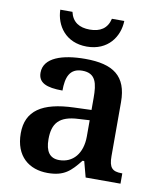

<svg xmlns="http://www.w3.org/2000/svg" viewBox="-85 -823 755 901"><g transform="rotate(10 292.5 -372.5)"><path d="M281 -606C382 -606 432 -680 434 -755H375C364 -707 330 -687 281 -687C232 -687 198 -707 187 -755H129C131 -680 180 -606 281 -606ZM203 10C282 10 312 -21 355 -75H363L383 0H549V-49H546C501 -49 485 -65 485 -120V-377C485 -502 418 -548 285 -548C177 -548 89 -520 89 -448C89 -400 128 -383 205 -383C205 -445 220 -491 281 -491C346 -491 355 -443 355 -374V-317L272 -314C121 -309 47 -259 47 -152C47 -42 115 10 203 10ZM246 -59C201 -59 180 -89 180 -147C180 -222 210 -261 303 -265L355 -268V-191C355 -110 312 -59 246 -59Z"/></g></svg>

Font: Noto Serif Tamil SemiBold
Style: Regular
Weight: 600
Designer: Indian Type Foundry, Tom Grace, and the Monotype Design Team
Foundry: Monotype Imaging Inc.
Version: Version 2.004